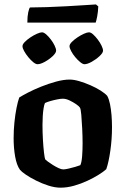

<svg xmlns="http://www.w3.org/2000/svg" viewBox="-20 -868 581 888"><path d="M260 0Q234 0 204.2 -9.5Q174.5 -19 147 -32.8Q119.5 -46.5 99.5 -60.2Q79.5 -74 72.5 -82.5Q57 -104 50 -144Q43 -184 43 -228.5Q43 -267 46.8 -303Q50.5 -339 56.5 -369Q62.5 -399 69 -417Q83 -426 110 -440Q137 -454 170.8 -467.5Q204.5 -481 239.2 -490.5Q274 -500 302.5 -500Q321.5 -500 347 -492.5Q372.5 -485 398.8 -473.5Q425 -462 445.8 -448.8Q466.5 -435.5 476 -424.5Q484 -410 488.8 -386.5Q493.5 -363 495.8 -335.5Q498 -308 498 -280.5Q498 -224 490.2 -170.2Q482.5 -116.5 471.5 -85.5Q459.5 -74.5 436.5 -60Q413.5 -45.5 384 -31.8Q354.5 -18 322.5 -9Q290.5 0 260 0ZM272.5 -84.5Q280.5 -84.5 296.2 -88Q312 -91.5 327.8 -96.2Q343.5 -101 351.5 -104Q357.5 -116.5 359.8 -145.2Q362 -174 362 -205Q362 -236.5 360.2 -272.8Q358.5 -309 356 -337Q353.5 -365 349.5 -370.5Q346 -376.5 332.2 -386Q318.5 -395.5 301.8 -403.5Q285 -411.5 270.5 -411.5Q260.5 -411.5 244.2 -408.2Q228 -405 212.5 -400.5Q197 -396 188 -391.5Q184.5 -384.5 181.8 -368.2Q179 -352 177.8 -331.8Q176.5 -311.5 176.5 -290.5Q176.5 -257 178.5 -222.2Q180.5 -187.5 183.5 -162.2Q186.5 -137 189 -131Q191.5 -128 201.5 -120.5Q211.5 -113 224.8 -104.8Q238 -96.5 251 -90.5Q264 -84.5 272.5 -84.5ZM370.6 -571Q362.9 -571 351.2 -580.5Q339.5 -590 328 -603.7Q316.5 -617.4 309 -631.7Q301.5 -646 301.5 -654.5Q301.5 -663 312 -673.8Q322.5 -684.5 337.8 -694.8Q353 -705 368 -711.8Q383 -718.5 391.5 -718.5Q400 -718.5 410.7 -708.9Q421.5 -699.2 432.2 -685.1Q442.9 -670.9 449.7 -656.7Q456.5 -642.6 456.5 -633.5Q456.5 -623.5 440.5 -608.5Q424.5 -593.5 404.2 -582.2Q384 -571 370.6 -571ZM153.5 -571Q145.5 -571 134 -580.2Q122.5 -589.5 111 -603.5Q99.5 -617.5 91.8 -631.4Q84 -645.2 84 -654.5Q84 -663 94.5 -673.8Q105 -684.5 120.2 -694.8Q135.5 -705 150.8 -711.8Q166 -718.5 174.2 -718.5Q182.5 -718.5 193.5 -709Q204.5 -699.5 215.2 -685.3Q226 -671.1 232.7 -657Q239.5 -642.8 239.5 -633.7Q239.5 -623.5 223.8 -608.5Q208 -593.5 187.5 -582.2Q167.1 -571 153.5 -571ZM106.5 -763.5Q106.5 -792.5 110.5 -810.8Q114.6 -829.1 118.6 -833.5Q151 -833.5 195.5 -835Q240 -836.5 286 -839Q332 -841.5 369 -844Q406 -846.5 423.7 -847.5L434.5 -838.5Q433.5 -812.6 429.5 -792.1Q425.5 -771.5 422.5 -763.5Z"/></svg>

Font: Texturina Medium
Style: Regular
Weight: 500
Designer: Guillermo Torres Carreño
Foundry: Omnibus-Type
Version: Version 1.003